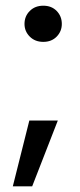

<svg xmlns="http://www.w3.org/2000/svg" viewBox="-20 -531 281 674"><path d="M132 -384Q103 -384 84.5 -402.5Q66 -421 66 -447Q66 -474 84.5 -492.5Q103 -511 132 -511Q161 -511 179 -492.5Q197 -474 197 -447Q197 -421 179 -402.5Q161 -384 132 -384ZM25 123 83 -108H183L93 123Z"/></svg>

Font: DM Sans 20pt Medium
Style: Regular
Weight: 500
Version: Version 4.004;gftools[0.9.30]